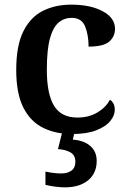

<svg xmlns="http://www.w3.org/2000/svg" viewBox="-20 -568 554 828"><path d="M290 10Q220 10 165.5 -17Q111 -44 80.5 -104.5Q50 -165 50 -266Q50 -373 81.5 -434.5Q113 -496 166.5 -522Q220 -548 287 -548Q370 -548 423 -519.5Q476 -491 476 -444Q476 -411 451.5 -389Q427 -367 362 -367Q362 -417 347 -454Q332 -491 289 -491Q257 -491 233 -471Q209 -451 195.5 -402.5Q182 -354 182 -267Q182 -163 213 -112Q244 -61 314 -61Q363 -61 400 -83Q437 -105 454 -138Q475 -124 475 -95Q475 -70 455.5 -46Q436 -22 395 -6Q354 10 290 10ZM259 240Q243 240 218.5 237Q194 234 176 229V172Q214 180 244 180Q272 180 288.5 167.5Q305 155 305 130Q305 101 283.5 89Q262 77 230 75L251 -9H304L294 34Q343 38 370 62Q397 86 397 126Q397 179 360 209.5Q323 240 259 240Z"/></svg>

Font: Noto Serif Thai SemiBold
Style: Regular
Weight: 600
Designer: Monotype Design Team
Foundry: Monotype Imaging Inc.
Version: Version 2.001; ttfautohint (v1.8.4.7-5d5b)